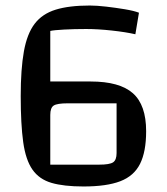

<svg xmlns="http://www.w3.org/2000/svg" viewBox="-20 -660 604 695"><path d="M402 -286H225Q187 -286 174.5 -278Q162 -270 162 -244V-64H339Q377 -64 389.5 -72.5Q402 -81 402 -106ZM509 -185Q509 -111 487 -67Q465 -23 415.5 -4Q366 15 282 15Q211 15 166.5 2Q122 -11 97.5 -46Q73 -81 64 -145.5Q55 -210 55 -312Q55 -410 66.5 -474Q78 -538 105.5 -574Q133 -610 181.5 -625Q230 -640 305 -640Q330 -640 364.5 -636Q399 -632 432 -626.5Q465 -621 483 -614L470 -536Q435 -544 384.5 -549.5Q334 -555 292 -555Q249 -555 212 -553Q175 -551 162 -548V-365H308Q413 -365 461 -322.5Q509 -280 509 -185Z"/></svg>

Font: Changa
Style: Regular
Weight: 400
Designer: Eduardo Rodriguez Tunni
Foundry: Eduardo Rodriguez Tunni
Version: Version 3.003